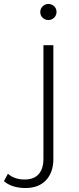

<svg xmlns="http://www.w3.org/2000/svg" viewBox="-110 -750 396 968"><path d="M-90 163 -70 126Q-38 155 15 155Q61 155 85 128Q109 101 109 50V-522H159V52Q159 119 122 158.5Q85 198 18 198Q-15 198 -43.5 189Q-72 180 -90 163ZM93 -689Q93 -706 105 -718Q117 -730 134 -730Q151 -730 163 -718.5Q175 -707 175 -690Q175 -673 163 -661Q151 -649 134 -649Q117 -649 105 -660.5Q93 -672 93 -689Z"/></svg>

Font: Goldbeck Next Light
Style: Regular
Weight: 300
Designer: Julieta Ulanovsky
Foundry: Julieta Ulanovsky
Version: Version 7.200